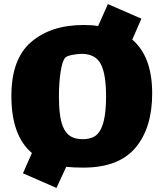

<svg xmlns="http://www.w3.org/2000/svg" viewBox="-20 -775 809 945"><path d="M729 -315Q729 -145 646.5 -47.5Q564 50 390 50Q340 50 306 46L258 150L93 78L137 -22Q36 -107 36 -303Q36 -485 133.5 -568.5Q231 -652 392 -652Q433 -652 463 -647L511 -755L676 -683L631 -580Q729 -497 729 -315ZM502 -301Q502 -409 477 -458Q452 -508 386 -510Q361 -510 334 -504.5Q307 -499 300 -490Q286 -473 278 -419Q270 -365 270 -301Q270 -201 289 -154Q302 -120 326 -105Q350 -90 386 -90Q419 -90 441.5 -101.5Q464 -113 477 -141Q502 -190 502 -301Z"/></svg>

Font: Lalezar
Style: Bold
Weight: 700
Designer: Borna Izadpanah
Foundry: Borna Izadpanah
Version: Version 1.003;January 24, 2021;FontCreator 13.0.0.2683 64-bi